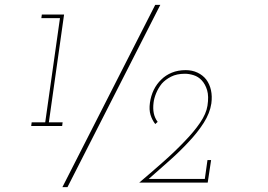

<svg xmlns="http://www.w3.org/2000/svg" viewBox="-20 -755 1109 794"><path d="M111 -249 109 -234H237L239 -249H182L245 -695H153L151 -680H228L167 -249ZM595 -15Q637 -52 680.5 -90.5Q724 -129 760 -168Q797 -207 822.5 -247Q848 -287 854 -327Q858 -357 852.5 -382Q847 -407 833 -426Q819 -444 797 -454.5Q775 -465 748 -465Q716 -465 690.5 -454.5Q665 -444 647 -426Q628 -408 616 -383.5Q604 -359 600 -330Q596 -301 602.5 -280Q609 -259 622 -242L632 -251Q620 -267 616 -286.5Q612 -306 615 -330Q617 -348 625.5 -369Q634 -390 649 -409Q664 -426 687.5 -438Q711 -450 745 -450Q762 -450 781 -444Q800 -438 814 -423Q829 -407 836.5 -382Q844 -357 838 -318Q833 -285 807.5 -247.5Q782 -210 743 -170Q704 -129 656 -86.5Q608 -44 556 0H839L853 -93H838L827 -15ZM238 19H259Q356 -171 451 -358Q546 -545 643 -735H622Q525 -545 430 -358Q335 -171 238 19Z"/></svg>

Font: Josefin Slab Thin ExtraLight
Style: Italic
Weight: 250
Italic angle: -12°
Version: Version 2.000